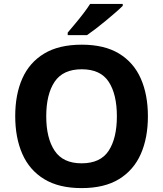

<svg xmlns="http://www.w3.org/2000/svg" viewBox="-20 -954 836 984"><path d="M738 -358Q738 -247 701.5 -164.5Q665 -82 590 -36Q515 10 398 10Q282 10 206.5 -36Q131 -82 94.5 -165Q58 -248 58 -359Q58 -470 94.5 -552Q131 -634 206.5 -679.5Q282 -725 399 -725Q515 -725 590 -679.5Q665 -634 701.5 -551.5Q738 -469 738 -358ZM217 -358Q217 -246 260 -181.5Q303 -117 398 -117Q495 -117 537 -181.5Q579 -246 579 -358Q579 -471 537 -535Q495 -599 399 -599Q303 -599 260 -535Q217 -471 217 -358ZM609 -924Q595 -910 572 -890Q549 -870 522.5 -848Q496 -826 470.5 -806.5Q445 -787 426 -774H327V-787Q343 -806 364.5 -831.5Q386 -857 407 -884.5Q428 -912 442 -934H609Z"/></svg>

Font: Noto Sans Gurmukhi UI
Style: Bold
Weight: 700
Designer: Jelle Bosma - Monotype Design Team
Foundry: Monotype Imaging Inc.
Version: Version 2.004; ttfautohint (v1.8.4.7-5d5b)